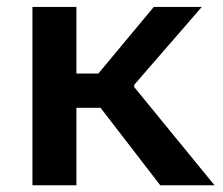

<svg xmlns="http://www.w3.org/2000/svg" viewBox="-20 -548 660 568"><path d="M206 0V-229H277.5L454 0H614.5L377 -290.5V-297L577 -527.5H435L271 -330.5H206V-527.5H76V0Z"/></svg>

Font: Monaspace Neon SemiBold
Style: Regular
Weight: 600
Designer: Riley Cran & the Lettermatic Team
Foundry: Lettermatic
Version: Version 1.200 (Monaspace Neon)